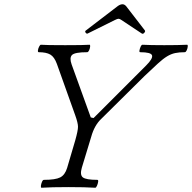

<svg xmlns="http://www.w3.org/2000/svg" viewBox="-20 -878 901 901"><path d="M175 3Q171 3 172 -6Q173 -15 177 -24.5Q181 -34 186 -34Q240 -34 262.5 -45.5Q285 -57 295 -90L333 -219Q346 -265 346 -283Q346 -301 333 -337L247 -578Q235 -611 216 -622Q197 -633 162 -633Q157 -633 158 -641.5Q159 -650 163.5 -659Q168 -668 172 -668Q184 -667 212.5 -666.5Q241 -666 286 -666Q330 -666 358.5 -666.5Q387 -667 400 -668Q404 -668 403 -659Q402 -650 398 -641.5Q394 -633 389 -633Q331 -633 318 -620Q305 -607 316 -576L406 -327L419 -324L666 -571Q698 -603 693.5 -618Q689 -633 638 -633Q633 -633 634.5 -641.5Q636 -650 640 -659Q644 -668 649 -668Q667 -667 692.5 -666.5Q718 -666 751 -666Q784 -666 810.5 -666.5Q837 -667 858 -668Q862 -668 861 -659Q860 -650 856 -641.5Q852 -633 847 -633Q821 -633 802 -629Q783 -625 764 -613.5Q745 -602 720.5 -579.5Q696 -557 658 -521L455 -320Q423 -290 408 -236L364 -91Q354 -57 369 -45.5Q384 -34 437 -34Q442 -34 440.5 -24.5Q439 -15 435 -6Q431 3 427 3Q380 0 301 0Q221 0 175 3ZM392 -721Q387 -718 382 -724.5Q377 -731 383 -735L532 -849Q544 -858 555 -858Q564 -858 572 -849L660 -735Q663 -731 657 -724Q651 -717 645 -721L550 -784Q542 -790 536 -790Q531 -790 519 -784Z"/></svg>

Font: Junicode SmExp
Style: Italic
Weight: 400
Width: 6
Italic angle: -11°
Designer: Peter S. Baker
Version: Version 2.205; ttfautohint (v1.8.4)